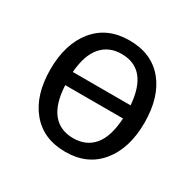

<svg xmlns="http://www.w3.org/2000/svg" viewBox="-126 -674 833 821"><g transform="rotate(30 290.5 -263.0)"><path d="M291 -538.1Q400.9 -538.1 461.4 -464.8Q522 -391.6 522 -264.2Q522 -138.7 460.4 -63.2Q398.9 12.2 290 12.2Q181.2 12.2 120.1 -61.8Q59.1 -135.7 59.1 -262.2Q59.1 -387.7 120.6 -462.9Q182.1 -538.1 291 -538.1ZM291 -471.2Q228.5 -471.2 191.4 -428.2Q154.3 -385.3 147.9 -299.8H433.1Q419.9 -471.2 291 -471.2ZM433.1 -234.9H147.9Q152.3 -144.5 188.7 -99.9Q225.1 -55.2 290 -55.2Q355 -55.2 391.6 -99.9Q428.2 -144.5 433.1 -234.9Z"/></g></svg>

Font: Fira Sans Book
Style: Regular
Weight: 350
Designer: Carrois Corporate & Edenspiekermann AG
Foundry: Carrois Corporate GbR & Edenspiekermann AG
Version: Version 4.203;PS 004.203;hotconv 1.0.88;makeotf.lib2.5.64775